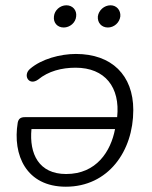

<svg xmlns="http://www.w3.org/2000/svg" viewBox="-20 -698 576 726"><path d="M229 8C389 8 484 -126 484 -282C484 -414 402 -494 267 -494C208 -494 137 -475 94 -438C65 -414 89 -372 124 -397C163 -429 213 -442 266 -442C377 -442 435 -368 423 -255H74C58 -255 50 -249 47 -234C27 -112 79 8 229 8ZM221 -594C244 -594 266 -612 268 -636C271 -659 255 -678 231 -678C207 -678 186 -659 184 -636C181 -612 197 -594 221 -594ZM388 -594C411 -594 432 -612 435 -636C437 -659 421 -678 398 -678C374 -678 353 -659 350 -636C348 -612 364 -594 388 -594ZM99 -210H415C399 -126 345 -40 230 -40C127 -40 90 -116 99 -210Z"/></svg>

Font: SN Pro Light
Style: Italic
Weight: 300
Italic angle: -8.99998°
Designer: Tobias Whetton
Foundry: Supernotes
Version: Version 1.001;Glyphs 3.2 (3249)